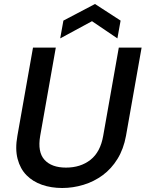

<svg xmlns="http://www.w3.org/2000/svg" viewBox="-20 -933 730 960"><path d="M145 -695H259L181 -254Q167 -173 202.5 -134Q238 -95 310 -95Q383 -95 432.5 -134Q482 -173 496 -254L574 -695H688L610 -254Q598 -188 567.5 -138.5Q537 -89 493.5 -57Q450 -25 397.5 -9Q345 7 291 7Q236 7 190 -9Q144 -25 112.5 -57Q81 -89 68 -138.5Q55 -188 67 -254ZM567 -741 440 -827 281 -741 297 -830 455 -913 583 -830Z"/></svg>

Font: SVN-Poppins Medium
Style: Italic
Weight: 500
Italic angle: -10°
Designer: Ninad Kale (Devanagari), Jonny Pinhorn (Latin)
Foundry: Indian Type Foundry
Version: Version 3.002 2017; ttfautohint (v1.8.3)